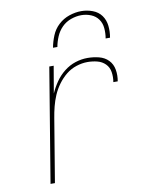

<svg xmlns="http://www.w3.org/2000/svg" viewBox="-84 -801 667 862"><g transform="rotate(-10 250.0 -370.0)"><path d="M76 0 162 -520H182L161 -397Q173 -424 190 -448.5Q207 -473 230.5 -491.5Q254 -510 281.5 -519Q309 -528 337 -528Q364 -528 389.5 -521.5Q415 -515 432 -497.5Q449 -480 453.5 -454Q458 -428 453 -401H433Q437 -424 433.5 -446.5Q430 -469 415 -484Q400 -499 378.5 -504.5Q357 -510 334 -510Q309 -510 283 -501.5Q257 -493 236 -476Q215 -459 198.5 -436.5Q182 -414 171.5 -389.5Q161 -365 154.5 -339.5Q148 -314 144 -289L96 0ZM193 -600Q198 -627 209 -654Q220 -681 241.5 -701Q263 -721 291 -730.5Q319 -740 346 -740Q373 -740 398 -730.5Q423 -721 437.5 -701Q452 -681 455 -654Q458 -627 453 -600H433Q437 -623 435 -646.5Q433 -670 420.5 -687.5Q408 -705 387 -713.5Q366 -722 343 -722Q320 -722 296 -713.5Q272 -705 254.5 -687.5Q237 -670 227 -646.5Q217 -623 213 -600Z"/></g></svg>

Font: Iosevka SS18 Thin
Style: Italic
Weight: 100
Italic angle: -9°
Monospace: yes
Designer: Belleve Invis
Foundry: Belleve Invis
Version: Version 25.1.1; ttfautohint (v1.8.4)